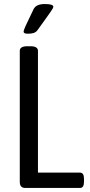

<svg xmlns="http://www.w3.org/2000/svg" viewBox="-20 -931 448 951"><path d="M105 0Q78 0 78 -30V-680Q78 -690 87 -696Q96 -702 116 -702H130Q150 -702 159 -696Q168 -690 168 -680V-76H376Q396 -76 396 -46V-30Q396 0 376 0ZM118 -764Q107 -764 102 -766.5Q97 -769 97 -774Q97 -781 107 -803Q117 -825 146 -885Q153 -899 167 -905Q181 -911 202 -911Q244 -911 244 -898Q244 -894 241 -888.5Q238 -883 230 -871.5Q222 -860 207 -839Q192 -818 166 -782Q159 -772 147.5 -768Q136 -764 118 -764Z"/></svg>

Font: Asap Condensed VF Beta
Style: Regular
Weight: 400
Designer: Pablo Cosgaya
Foundry: Omnibus-Type
Version: Version 1.008